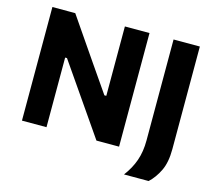

<svg xmlns="http://www.w3.org/2000/svg" viewBox="-119 -861 1307 1164"><g transform="rotate(15 535.0 -279.0)"><path d="M70.5 0V-713H214Q264 -640 308.5 -575.2Q353 -510.5 397.5 -445.5L513.5 -277.5H525.5V-713H680V0H538Q496.5 -60 451.8 -124.8Q407 -189.5 353.5 -267L236 -437H224.5V0ZM752.5 155Q792 103 811.5 47Q831 -9 831 -79V-713H996V-69Q996 14.5 970.2 67.5Q944.5 120.5 907 155Z"/></g></svg>

Font: Commissioner
Style: Bold
Weight: 700
Designer: Kostas Bartsokas
Foundry: Kostas Bartsokas
Version: Version 1.000; ttfautohint (v1.8.3)